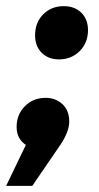

<svg xmlns="http://www.w3.org/2000/svg" viewBox="-65 -482 322 624"><path d="M221 -384Q221 -343 194 -316Q167 -289 127 -289Q92 -289 70.5 -310.5Q49 -332 49 -367Q49 -409 75.5 -435.5Q102 -462 142 -462Q178 -462 199.5 -440.5Q221 -419 221 -384ZM160 -87Q160 -54 131 -11L40 122H-45L19 -11Q-11 -31 -11 -69Q-11 -110 16 -137Q43 -164 83 -164Q116 -164 138 -143.5Q160 -123 160 -87Z"/></svg>

Font: TypoPRO Montserrat Alternates
Style: Bold Italic
Weight: 700
Italic angle: -11.3°
Designer: Julieta Ulanovsky
Foundry: Julieta Ulanovsky
Version: Version 6.001